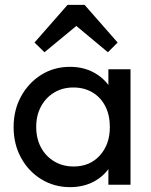

<svg xmlns="http://www.w3.org/2000/svg" viewBox="-20 -760 622 790"><path d="M268 10Q203 10 150 -22.5Q97 -55 66.5 -111Q36 -167 36 -237Q36 -307 66.5 -363Q97 -419 149.5 -452Q202 -485 268 -485Q322 -485 364.5 -462.5Q407 -440 433 -400.5Q459 -361 462 -309V-166Q459 -115 433.5 -75Q408 -35 365.5 -12.5Q323 10 268 10ZM283 -75Q350 -75 391 -120.5Q432 -166 432 -237Q432 -286 413.5 -322.5Q395 -359 361 -379.5Q327 -400 282 -400Q237 -400 202.5 -379Q168 -358 148.5 -321.5Q129 -285 129 -238Q129 -190 148.5 -153.5Q168 -117 203 -96Q238 -75 283 -75ZM426 0V-128L443 -244L426 -359V-475H517V0ZM163 -545 122 -585 258 -740H328L464 -585L424 -545L263 -679L324 -678Z"/></svg>

Font: Outfit Thin
Style: Regular
Weight: 400
Version: Version 1.100;gftools[0.9.27]